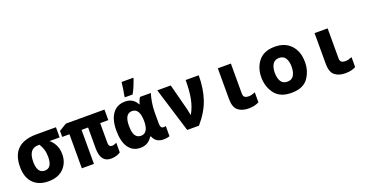

<svg xmlns="http://www.w3.org/2000/svg" viewBox="-35 -1507 4271 2238"><g transform="rotate(-20 2100.0 -388.0)"><path d="M288 10Q409 10 476.5 -59Q544 -128 544 -233Q544 -296 521 -344Q498 -392 457 -427H582V-553H340Q30 -553 30 -261Q30 -131 98 -60.5Q166 10 288 10ZM289 -122Q240 -122 217.5 -159.5Q195 -197 195 -262Q195 -427 315 -427H332Q355 -390 367 -351.5Q379 -313 379 -260Q379 -122 289 -122Z M1062 11Q1100 11 1131 1Q1162 -9 1181 -23V-144Q1152 -126 1123 -126Q1083 -126 1083 -179V-422H1184V-553H705L612 -497V-422H702V0H852V-422H933V-164Q933 11 1062 11Z M1428 10Q1525 10 1576 -74H1586Q1618 10 1715 10Q1740 10 1762 5.5Q1784 1 1790 -3V-128Q1778 -124 1761 -124Q1723 -124 1723 -182V-322Q1723 -387 1734 -448.5Q1745 -510 1758 -550H1624Q1613 -536 1604.5 -515Q1596 -494 1591 -471H1586Q1541 -559 1440 -559Q1339 -559 1284.5 -484.5Q1230 -410 1230 -275Q1230 -137 1282 -63.5Q1334 10 1428 10ZM1387 -278Q1387 -427 1479 -427Q1571 -427 1573 -271Q1573 -120 1481 -120Q1434 -120 1410.5 -157.5Q1387 -195 1387 -278ZM1456 -606H1552Q1577 -650 1594.5 -692.5Q1612 -735 1626 -775V-787H1481Q1478 -755 1470.5 -703Q1463 -651 1456 -621Z M2009 0H2155Q2265 -127 2309 -258.5Q2353 -390 2353 -553H2191Q2191 -420 2172.5 -325Q2154 -230 2110 -153H2106Q2103 -166 2100 -184Q2097 -202 2093 -219L2006 -553H1839Z M2771 10Q2812 10 2843 2Q2874 -6 2899 -19V-143Q2876 -133 2857 -128Q2838 -123 2815 -123Q2787 -123 2769.5 -135.5Q2752 -148 2752 -183V-553H2590V-172Q2590 -70 2639 -30Q2688 10 2771 10Z M3302 10Q3446 10 3508 -76Q3570 -162 3570 -275Q3570 -406 3497.5 -484.5Q3425 -563 3298 -563Q3163 -563 3096.5 -481Q3030 -399 3030 -280Q3030 -164 3095 -77Q3160 10 3302 10ZM3300 -129Q3246 -129 3221 -169Q3196 -209 3196 -276Q3196 -344 3222 -383.5Q3248 -423 3301 -423Q3355 -423 3380 -383Q3405 -343 3405 -277Q3405 -212 3380.5 -170.5Q3356 -129 3300 -129Z M3971 10Q4012 10 4043 2Q4074 -6 4099 -19V-143Q4076 -133 4057 -128Q4038 -123 4015 -123Q3987 -123 3969.5 -135.5Q3952 -148 3952 -183V-553H3790V-172Q3790 -70 3839 -30Q3888 10 3971 10Z"/></g></svg>

Font: Noto Sans Mono Extra
Style: Regular
Weight: 800
Designer: Monotype Design Team
Foundry: Monotype Imaging Inc.
Version: Version 1.900